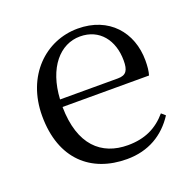

<svg xmlns="http://www.w3.org/2000/svg" viewBox="-103 -634 751 751"><g transform="rotate(-20 273.0 -258.0)"><path d="M303 15C393 15 460 -26 504 -94L488 -108C447 -60 396 -35 325 -35C215 -35 137 -104 135 -263H495C500 -279 502 -299 502 -323C502 -441 425 -531 295 -531C162 -531 48 -425 48 -257C48 -76 155 15 303 15ZM136 -294C143 -424 210 -499 293 -499C374 -499 422 -437 422 -352C422 -312 412 -294 377 -294Z"/></g></svg>

Font: NameLogos Serif 2
Style: Regular
Weight: 500
Version: Version 0.1